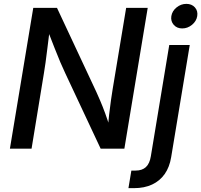

<svg xmlns="http://www.w3.org/2000/svg" viewBox="-20 -768 1040 992"><path d="M31.2 0 151.9 -727.5H274.4L478 -292.5Q486.3 -274.4 498.3 -246.3Q510.3 -218.3 523.4 -182.6Q536.6 -147 548.3 -106.4L536.1 -98.1Q539.1 -135.3 543.7 -174.8Q548.3 -214.4 553.2 -249.3Q558.1 -284.2 562 -307.1L631.8 -727.5H743.2L622.6 0H500L317.4 -389.2Q305.2 -415 291.7 -446.5Q278.3 -478 261.7 -520.5Q245.1 -563 222.7 -620.6L238.3 -627.4Q231.4 -570.8 225.6 -524.7Q219.7 -478.5 215.3 -444.6Q210.9 -410.6 207 -390.1L143.1 0ZM854.5 -535.6H960.4L864.3 44.4Q856 95.2 831.1 130.9Q806.2 166.5 766.1 185.3Q726.1 204.1 672.4 204.1H643.6L658.7 113.3H680.2Q714.8 113.3 734.1 95Q753.4 76.7 759.3 39.6ZM921.4 -621.1Q894 -621.1 877.7 -639.6Q861.3 -658.2 865.2 -684.6Q869.6 -711.4 892.3 -729.7Q915 -748 942.9 -748Q970.7 -748 987.1 -729.7Q1003.4 -711.4 999 -684.6Q994.6 -658.2 971.9 -639.6Q949.2 -621.1 921.4 -621.1Z"/></svg>

Font: Inter 20pt Medium
Style: Italic
Weight: 500
Italic angle: -9.3988°
Version: Version 4.001;git-66647c0bb